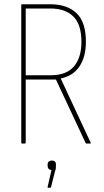

<svg xmlns="http://www.w3.org/2000/svg" viewBox="-20 -675 489 903"><path d="M83 0Q80 0 80 -4V-651Q80 -655 83 -655H215Q296 -655 340 -613Q384 -571 384 -479Q384 -408 354 -363Q324 -318 266 -306V-305L406 -5Q409 0 404 0H386Q384 0 383 -2L243 -301H101V-4Q101 0 97 0ZM101 -321H218Q293 -321 328 -363Q363 -405 363 -478Q363 -560 325 -597.5Q287 -635 216 -635H101ZM206 208Q203 208 204 204L222 125Q214 124 209 119Q204 114 204 105V98Q204 89 210 84.5Q216 80 224 80Q233 80 238 84.5Q243 89 243 98V105Q243 111 242.5 117Q242 123 239 129L220 205Q219 208 216 208Z"/></svg>

Font: Sofia Sans Condensed Thin
Style: Regular
Weight: 250
Version: Version 4.100